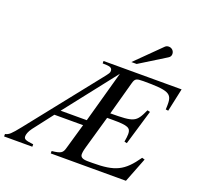

<svg xmlns="http://www.w3.org/2000/svg" viewBox="-174 -1036 1232 1195"><g transform="rotate(20 442.0 -438.0)"><path d="M559 -706H594L765 -812C777 -819 782 -828 782 -840C782 -860 766 -876 746 -876C736 -876 728 -873 721 -866ZM911 -653H394V-637L420 -636C447 -635 458 -627 458 -610C458 -598 456 -595 426 -557L57 -92C9 -32 -2 -22 -27 -16V0H160V-16C107 -22 96 -27 96 -47C96 -58 102 -79 120 -103L221 -234H411L362 -64C353 -32 343 -22 282 -16V0H780L844 -164L826 -169C750 -60 696 -33 546 -33H516C481 -33 465 -42 465 -62C465 -68 465 -79 474 -111L536 -328H576C673 -328 694 -319 694 -278C694 -264 692 -250 688 -226L705 -222L774 -454L756 -458C714 -367 704 -362 545 -361L606 -583C615 -615 623 -620 670 -620C834 -620 862 -608 862 -538C862 -532 862 -515 861 -502L878 -500ZM517 -613 422 -271H249Z"/></g></svg>

Font: XITS
Style: Italic
Weight: 400
Italic angle: -16.33°
Designer: MicroPress Inc., with final additions and corrections provided by Coen Hoffman, Elsevier (retired)
Version: Version 1.107